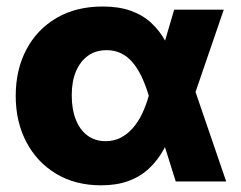

<svg xmlns="http://www.w3.org/2000/svg" viewBox="-20 -552 732 584"><path d="M287.6 11.7Q209.5 11.7 150.9 -23.4Q92.3 -58.6 60.1 -120.1Q27.8 -181.6 27.8 -260.3Q27.8 -339.8 60.1 -401.1Q92.3 -462.4 151.9 -497.3Q211.4 -532.2 292.5 -532.2Q341.3 -532.2 377.7 -519.3Q414.1 -506.3 439.9 -482.4Q465.8 -458.5 483.4 -426.3Q501 -394 512.2 -356H543.5L571.8 -280.8L668 0H514.6L432.1 -262.2Q422.4 -294.4 410.2 -319.8Q397.9 -345.2 382.8 -362.8Q367.7 -380.4 348.1 -389.9Q328.6 -399.4 304.7 -399.4Q271.5 -399.4 247.8 -382.6Q224.1 -365.7 211.2 -335.2Q198.2 -304.7 198.2 -262.2Q198.2 -219.2 210.7 -188Q223.1 -156.7 246.3 -139.6Q269.5 -122.6 301.3 -122.6Q326.2 -122.6 346.4 -132.8Q366.7 -143.1 383.1 -161.4Q399.4 -179.7 411.6 -204.8Q423.8 -230 432.1 -259.3L509.8 -522.5H660.6L570.3 -259.3L541.5 -172.4H509.3Q496.6 -131.3 478 -97.7Q459.5 -64 433.1 -39.3Q406.7 -14.6 370.8 -1.5Q335 11.7 287.6 11.7Z"/></svg>

Font: Inter 28pt ExtraBold
Style: Regular
Weight: 800
Designer: Rasmus Andersson
Foundry: rsms
Version: Version 4.001;git-66647c0bb